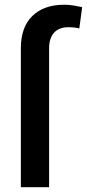

<svg xmlns="http://www.w3.org/2000/svg" viewBox="-20 -780 362 800"><path d="M184.6 0H66.9V-579.1Q66.9 -667 115 -713.6Q163.1 -760.3 247.6 -760.3Q266.6 -760.3 284.9 -757.3Q303.2 -754.4 322.3 -750L310.5 -661.6Q301.3 -664.1 290.3 -665.3Q279.3 -666.5 264.2 -666.5Q225.6 -666.5 205.1 -643.6Q184.6 -620.6 184.6 -579.1Z"/></svg>

Font: Vazirmatn FD Medium
Style: Regular
Weight: 500
Designer: Saber Rastikerdar
Foundry: Saber Rastikerdar
Version: Version 33.003